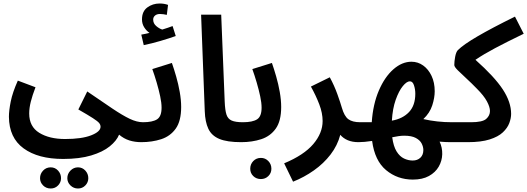

<svg xmlns="http://www.w3.org/2000/svg" viewBox="-20 -808 3015 1098"><path d="M31 -140Q31 -176 41.5 -228Q52 -280 82 -347L183 -309Q165 -262 156 -226Q147 -190 147 -159Q147 -84 204.5 -48.5Q262 -13 352 -13Q447 -13 501 -34Q555 -55 555 -83Q555 -95 546.5 -105Q538 -115 511 -132.5Q484 -150 428 -182L479 -285Q565 -226 623 -187Q681 -148 722 -128.5Q763 -109 798 -109Q827 -109 840.5 -93.5Q854 -78 854 -54Q854 -29 837 -12Q820 5 788 5Q751 5 719.5 -5Q688 -15 661 -38Q647 -3 607.5 29Q568 61 501.5 81Q435 101 341 101Q198 101 115 40.5Q32 -20 31 -140ZM426 270Q401 270 383 252.5Q365 235 365 211Q365 186 383 167.5Q401 149 426 149Q451 149 468 167.5Q485 186 485 211Q485 235 468 252.5Q451 270 426 270ZM270 270Q244 270 226.5 252.5Q209 235 209 211Q209 186 226.5 167.5Q244 149 270 149Q295 149 312 167.5Q329 186 329 211Q329 235 312 252.5Q295 270 270 270Z M787 5 797 -109Q852 -109 878 -125.5Q904 -142 904 -192Q904 -220 896 -257.5Q888 -295 876 -336Q864 -377 851 -413L963 -448Q975 -414 987.5 -370.5Q1000 -327 1008 -281.5Q1016 -236 1016 -196Q1016 -116 985 -72.5Q954 -29 902 -12Q850 5 787 5ZM802 -550 788 -610Q817 -615 835 -620Q817 -632 804.5 -652Q792 -672 792 -697Q792 -743 822.5 -765.5Q853 -788 893 -788Q919 -788 941 -780L934 -723Q924 -725 915 -726.5Q906 -728 895 -728Q877 -728 866.5 -719Q856 -710 856 -696Q856 -674 873.5 -659Q891 -644 908 -639Q941 -649 967 -659L985 -602Q949 -589 898 -574Q847 -559 802 -550Z M1359 5Q1279 5 1234.5 -13.5Q1190 -32 1171.5 -71.5Q1153 -111 1151 -172L1130 -724H1245L1265 -227Q1267 -178 1275 -153Q1283 -128 1305 -118.5Q1327 -109 1369 -109Q1399 -109 1412.5 -93.5Q1426 -78 1426 -54Q1426 -29 1408.5 -12Q1391 5 1359 5Z M1359 5 1369 -109Q1424 -109 1450 -125.5Q1476 -142 1476 -192Q1476 -220 1468 -257.5Q1460 -295 1448 -336Q1436 -377 1423 -413L1535 -448Q1547 -414 1559.5 -370.5Q1572 -327 1580 -281.5Q1588 -236 1588 -196Q1588 -116 1557 -72.5Q1526 -29 1474 -12Q1422 5 1359 5ZM1472 216Q1446 216 1428.5 199Q1411 182 1411 157Q1411 131 1428.5 113Q1446 95 1472 95Q1497 95 1514.5 113Q1532 131 1532 157Q1532 182 1514.5 199Q1497 216 1472 216Z M1656 231 1605 126Q1718 79 1771.5 16Q1825 -47 1825 -116Q1825 -161 1806 -211Q1787 -261 1758 -313L1866 -366Q1892 -318 1909.5 -269Q1927 -220 1935 -192Q1949 -143 1972.5 -126Q1996 -109 2040 -109Q2069 -109 2083 -93.5Q2097 -78 2097 -54Q2097 -29 2079.5 -12Q2062 5 2030 5Q1995 5 1969 -6Q1943 -17 1926 -37Q1910 24 1870.5 75.5Q1831 127 1775 166.5Q1719 206 1656 231Z M2030 5 2040 -109Q2054 -109 2071 -109Q2088 -109 2106 -109Q2113 -212 2146.5 -290Q2180 -368 2229.5 -411.5Q2279 -455 2333 -455Q2370 -455 2400 -433.5Q2430 -412 2448 -374Q2466 -336 2466 -286Q2466 -249 2452 -205.5Q2438 -162 2401 -127Q2479 -109 2565 -109Q2595 -109 2608.5 -93.5Q2622 -78 2622 -54Q2622 -29 2605 -12Q2588 5 2556 5Q2528 5 2494 2Q2510 36 2509 74Q2508 112 2489 145Q2470 178 2433 198.5Q2396 219 2341 219Q2253 219 2188 165Q2123 111 2108 -2Q2063 5 2030 5ZM2324 -343Q2306 -343 2283.5 -315.5Q2261 -288 2243 -237.5Q2225 -187 2221 -118Q2283 -129 2319 -167Q2355 -205 2355 -272Q2355 -297 2347.5 -320Q2340 -343 2324 -343ZM2340 110Q2367 110 2384 94Q2401 78 2401 50Q2401 32 2391.5 13Q2382 -6 2358 -19Q2334 -32 2291 -32Q2277 -32 2259.5 -29.5Q2242 -27 2223 -23Q2230 29 2248 58Q2266 87 2290.5 98.5Q2315 110 2340 110Z M2556 5 2566 -109H2674Q2739 -109 2760.5 -128Q2782 -147 2782 -173Q2782 -196 2764.5 -228.5Q2747 -261 2707 -301Q2676 -333 2646.5 -360Q2617 -387 2597.5 -406.5Q2578 -426 2578 -436Q2578 -457 2583 -483.5Q2588 -510 2598 -521Q2630 -553 2711.5 -600.5Q2793 -648 2925 -713L2975 -615Q2876 -567 2811 -532.5Q2746 -498 2699 -466Q2808 -369 2855.5 -296.5Q2903 -224 2903 -157Q2903 -132 2892.5 -104Q2882 -76 2855.5 -51Q2829 -26 2780 -10.5Q2731 5 2655 5Z"/></svg>

Font: Noto Sans Arabic UI SmCn SmBd
Style: Regular
Weight: 600
Width: 4
Designer: Monotype Design Team, Nadine Chahine and Nizar Qandah
Foundry: Monotype Imaging Inc.
Version: Version 2.010; ttfautohint (v1.8.4.7-5d5b)